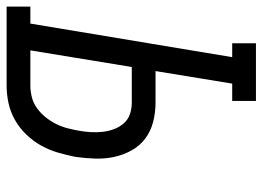

<svg xmlns="http://www.w3.org/2000/svg" viewBox="-150 -650 775 566"><g transform="rotate(90 237.0 -367.5)"><path d="M-26 0V-70H24L123 -665H82V-735H252V-665H201L164 -439H257Q286 -439 313.5 -432Q341 -425 362.5 -409Q384 -393 397.5 -369Q411 -345 417 -317.5Q423 -290 422 -261Q421 -232 417 -203Q412 -178 404.5 -152Q397 -126 384 -102.5Q371 -79 351.5 -58.5Q332 -38 308 -24.5Q284 -11 258 -5.5Q232 0 207 0ZM103 -70H207Q224 -70 241.5 -74.5Q259 -79 274 -90Q289 -101 300.5 -115.5Q312 -130 320 -146Q328 -162 332.5 -179.5Q337 -197 340 -214Q343 -231 344 -249Q345 -267 343 -284Q341 -301 335 -317Q329 -333 318 -345.5Q307 -358 291 -363.5Q275 -369 257 -369H152Z"/></g></svg>

Font: Iosevka Curly Slab Oblique
Style: Regular
Weight: 400
Italic angle: -9°
Monospace: yes
Designer: Belleve Invis
Foundry: Belleve Invis
Version: Version 11.1.0; ttfautohint (v1.8.3)